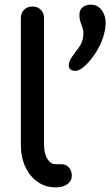

<svg xmlns="http://www.w3.org/2000/svg" viewBox="-20 -809 476 829"><path d="M220 0Q176 0 142 -24Q108 -48 89 -89.5Q70 -131 70 -185V-731Q70 -753 84 -767Q98 -781 120 -781Q142 -781 156 -767Q170 -753 170 -731V-185Q170 -148 184 -124Q198 -100 220 -100H245Q265 -100 277.5 -86Q290 -72 290 -50Q290 -28 271 -14Q252 0 222 0ZM302 -503Q289 -505 282.5 -511Q276 -517 277 -530Q279 -548 293 -566.5Q307 -585 321.5 -605.5Q336 -626 339 -650Q342 -671 337.5 -685Q333 -699 328 -712.5Q323 -726 323 -747Q323 -767 337.5 -778Q352 -789 372 -789Q404 -789 422 -761Q440 -733 435 -695Q432 -660 416.5 -625Q401 -590 380 -562Q359 -534 338 -517.5Q317 -501 302 -503Z"/></svg>

Font: Comfortaa
Style: Bold
Weight: 700
Designer: Johan Aakerlund
Foundry: Johan Aakerlund
Version: Version 3.104; ttfautohint (v1.8.1.43-b0c9)